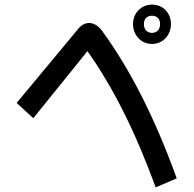

<svg xmlns="http://www.w3.org/2000/svg" viewBox="-20 -795 840 830"><path d="M637 -605C684 -605 719 -643 719 -691C719 -737 687 -775 637 -775C590 -775 555 -738 555 -691C555 -643 590 -605 637 -605ZM637 -653C616 -653 602 -667 602 -691C602 -714 616 -727 637 -727C658 -727 672 -714 672 -691C672 -667 658 -653 637 -653ZM744 -24C642 -306 534 -506 424 -658C392 -704 348 -708 317 -669L52 -350L124 -284L358 -574C466 -421 562 -234 653 15Z"/></svg>

Font: Smiley Sans Oblique
Style: Regular
Weight: 400
Italic angle: -8°
Designer: oooooohmygosh, Nagisa Chen, Janine Sui, Heda Shi, Jian Li
Foundry: atelierAnchor
Version: Version 2.0.1